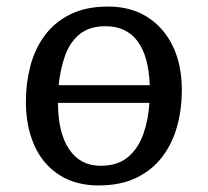

<svg xmlns="http://www.w3.org/2000/svg" viewBox="-20 -552 634 586"><path d="M59 -242Q59 -298 72.5 -350Q86 -402 116 -443Q146 -484 194 -508Q242 -532 310 -532Q380 -532 430.5 -499.5Q481 -467 508 -410Q535 -353 535 -277Q535 -220 521 -168Q507 -116 476.5 -75Q446 -34 397.5 -10Q349 14 281 14Q211 14 161 -18Q111 -50 85 -108Q59 -166 59 -242ZM302 -472Q253 -472 223 -447.5Q193 -423 178.5 -382Q164 -341 159 -292H437Q434 -380 400 -426Q366 -472 302 -472ZM287 -46Q339 -46 370.5 -72.5Q402 -99 417.5 -143Q433 -187 436 -238H157Q157 -147 191 -96.5Q225 -46 287 -46Z"/></svg>

Font: Literata 7pt
Style: Italic
Weight: 400
Italic angle: -2°
Designer: Latin by Veronika Burian and Jose Scaglione. Greek by Irene Vlachou. Cyrillic by Vera Evstafieva
Foundry: TypeTogether
Version: Version 3.002